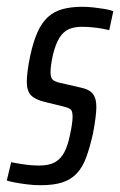

<svg xmlns="http://www.w3.org/2000/svg" viewBox="-37 -538 354 566"><path d="M82 8Q63 8 43 5.5Q23 3 7 0Q-9 -3 -17 -6L-4 -60Q-1 -59 8 -57.5Q17 -56 29.5 -54Q42 -52 54.5 -51Q67 -50 79 -50Q107 -50 124.5 -59.5Q142 -69 152.5 -89Q163 -109 169 -139Q173 -157 175 -171Q177 -185 177 -194Q177 -212 170 -216.5Q163 -221 150 -224L97 -237Q67 -244 54.5 -257Q42 -270 42 -297Q42 -310 44.5 -330Q47 -350 52 -373Q61 -415 73.5 -443Q86 -471 104 -487.5Q122 -504 147 -511Q172 -518 206 -518Q222 -518 239.5 -516Q257 -514 272 -511.5Q287 -509 297 -505L285 -449Q278 -451 264.5 -453.5Q251 -456 235 -457.5Q219 -459 204 -459Q182 -459 166 -452Q150 -445 138.5 -427Q127 -409 119 -376Q115 -358 113.5 -346Q112 -334 112 -325Q112 -308 119 -302.5Q126 -297 139 -294L200 -280Q215 -277 225.5 -271Q236 -265 241.5 -253.5Q247 -242 247 -222Q247 -210 244.5 -190Q242 -170 237 -144Q228 -104 217.5 -75Q207 -46 190 -27.5Q173 -9 147.5 -0.5Q122 8 82 8Z"/></svg>

Font: Saira UltraCondensed Medium
Style: Italic
Weight: 500
Width: 1
Italic angle: -12°
Designer: Hector Gatti with collaboration of the Omnibus-Type team
Foundry: Omnibus-Type
Version: Version 1.101